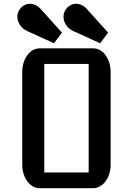

<svg xmlns="http://www.w3.org/2000/svg" viewBox="-20 -996 703 1016"><path d="M97.7 -616.2Q97.7 -642.1 105 -664.8Q112.3 -687.5 124.8 -704.3Q137.2 -721.2 153.8 -730.7Q170.4 -740.2 189.5 -740.2H472.7Q491.7 -740.2 508.8 -730.7Q525.9 -721.2 538.3 -704.3Q550.8 -687.5 558.1 -664.8Q565.4 -642.1 565.4 -616.2V-123Q565.4 -97.7 558.1 -75.2Q550.8 -52.7 538.1 -36.1Q525.4 -19.5 508.5 -9.8Q491.7 0 472.7 0H189.5Q170.4 0 153.8 -9.8Q137.2 -19.5 124.8 -36.1Q112.3 -52.7 105 -75.2Q97.7 -97.7 97.7 -123ZM449.2 -83.5V-657.7H214.4V-83.5ZM365.2 -833Q342.8 -844.2 329.3 -864.5Q315.9 -884.8 315.9 -907.7Q315.9 -921.4 321.3 -933.8Q326.7 -946.3 335.7 -955.6Q344.7 -964.8 356.9 -970.5Q369.1 -976.1 382.3 -976.1Q397.5 -976.1 412.1 -969.2Q426.8 -962.4 439 -949.2L552.2 -823.2L509.8 -767.1ZM121.1 -833Q98.6 -844.2 85.2 -864.5Q71.8 -884.8 71.8 -907.7Q71.8 -921.4 77.1 -933.8Q82.5 -946.3 91.6 -955.6Q100.6 -964.8 112.8 -970.5Q125 -976.1 138.2 -976.1Q153.3 -976.1 168 -969.2Q182.6 -962.4 194.8 -949.2L308.1 -823.2L265.6 -767.1Z"/></svg>

Font: Atomic Age
Style: Regular
Weight: 400
Designer: James Grieshaber
Foundry: James Grieshaber
Version: Version 1.008; ttfautohint (v1.4.1) -l 6 -r 46 -G 0 -x 0 -H 